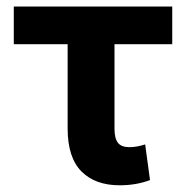

<svg xmlns="http://www.w3.org/2000/svg" viewBox="-20 -548 561 578"><path d="M498.5 -415H324.7V-160.2Q324.7 -131.3 335 -118.2Q345.2 -105 369.1 -105Q392.1 -105 417 -113.3L431.6 -5.9Q390.1 9.8 340.3 9.8Q267.1 9.8 225.6 -31.5Q184.1 -72.8 183.6 -159.7V-415H21.5V-528.3H498.5Z"/></svg>

Font: RobotoInd
Style: Bold
Weight: 700
Designer: Google
Version: Version 2.001150; 2014